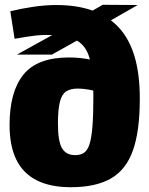

<svg xmlns="http://www.w3.org/2000/svg" viewBox="-20 -772 624 802"><path d="M398 -384Q377 -393 352 -397.5Q327 -402 305 -402Q274 -402 256 -390Q238 -378 230 -346Q222 -314 222 -255Q222 -182 239 -153Q256 -124 294 -124Q316 -124 330.5 -133.5Q345 -143 353.5 -168.5Q362 -194 366 -242Q370 -290 370 -368Q370 -447 361.5 -497.5Q353 -548 331.5 -576Q310 -604 271.5 -615Q233 -626 172 -626Q152 -626 133 -624Q114 -622 92 -618.5Q70 -615 41 -610L23 -725Q73 -737 121.5 -744Q170 -751 216 -751Q300 -751 365 -728.5Q430 -706 474.5 -659Q519 -612 541.5 -538Q564 -464 564 -360Q564 -224 535 -143Q506 -62 442.5 -26Q379 10 276 10Q190 10 133 -19Q76 -48 48 -105.5Q20 -163 20 -250Q20 -389 78 -460.5Q136 -532 268 -532Q294 -532 316.5 -529.5Q339 -527 360.5 -522.5Q382 -518 404 -508ZM197 -544H51L293 -678L291 -684L409 -752L555 -751L363 -641L358 -634Z"/></svg>

Font: Georama ExtraBold
Style: Regular
Weight: 800
Designer: Jean-Baptiste Levee
Foundry: Production Type
Version: Version 1.001